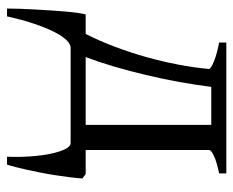

<svg xmlns="http://www.w3.org/2000/svg" viewBox="-80 -414 680 560"><g transform="rotate(90 260.0 -134.0)"><path d="M487.8 -43.9 500.5 -34.2Q499.5 -17.1 496.8 3.2Q494.1 23.4 491 44.7Q487.8 65.9 483.6 86.9Q479.5 107.9 475.3 126.7Q471.2 145.5 467.3 160.6Q463.4 175.8 460 185.5H437Q438.5 152.3 436.3 119.1Q434.1 85.9 428.7 59.6Q423.3 33.2 415.3 16.6Q407.2 0 397 0H119.6Q108.9 0 96.9 12.2Q85 24.4 73 48.1Q61 71.8 49.3 106.4Q37.6 141.1 27.8 185.5H4.9Q4.9 168.9 5.6 148.2Q6.3 127.4 7.6 105.2Q8.8 83 10.3 60.5Q11.7 38.1 13.4 18.1Q15.1 -2 17.3 -18.1Q19.5 -34.2 22 -43.9H79.1Q98.6 -82.5 115.7 -127.4Q132.8 -172.4 146 -219.2Q159.2 -266.1 168.2 -313Q177.2 -359.9 181.2 -403.3Q181.2 -406.2 175 -410.2Q168.9 -414.1 158.4 -418.2Q147.9 -422.4 134 -426.3Q120.1 -430.2 104 -433.1V-454.1H485.8V-433.1Q452.6 -426.3 435.1 -418.2Q417.5 -410.2 417.5 -403.3V-43.9ZM146.5 -43.9H344.2V-410.2H233.4Q227.5 -363.8 218.8 -315.4Q210 -267.1 198.7 -219.7Q187.5 -172.4 174.3 -127.4Q161.1 -82.5 146.5 -43.9Z"/></g></svg>

Font: Noto Serif Devanagari
Style: Regular
Weight: 400
Designer: Monotype Design Team
Foundry: Monotype Imaging Inc.
Version: Version 1.01